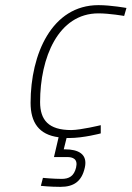

<svg xmlns="http://www.w3.org/2000/svg" viewBox="-20 -529 512 747"><path d="M363 -509C182 -509 99 -319 99 -129C99 -53 131 -5 208 5L190 82H241C263 82 284 89 276 123C268 156 249 167 220 167C188 167 147 163 147 163L139 194C139 194 173 198 215 198C267 198 298 177 310 123C322 70 284 52 233 52H228L239 8H249C305 8 372 -10 372 -10V-42C372 -42 294 -23 257 -23C169 -23 136 -62 136 -132C136 -304 206 -477 363 -477C406 -477 463 -467 463 -467L472 -498C472 -498 412 -509 363 -509Z"/></svg>

Font: RazerF5 Thin
Style: Italic
Weight: 250
Foundry: Razer Inc.
Version: Version 2